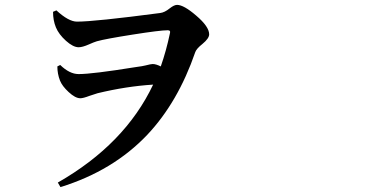

<svg xmlns="http://www.w3.org/2000/svg" viewBox="-20 -723 1540 783"><path d="M226.6 40 215.8 21.5Q489.3 -134.8 604.5 -377.9Q495.1 -371.1 377.9 -342.8Q365.2 -338.9 344.7 -332Q319.3 -322.3 307.6 -322.3Q287.1 -322.3 259.8 -347.7Q233.4 -372.1 224.6 -394.5Q213.9 -421.9 213.9 -452.1L225.6 -458Q263.7 -420.9 300.8 -420.9Q356.4 -420.9 532.2 -449.2Q551.8 -452.1 558.6 -453.1Q563.5 -454.1 573.2 -456.1Q595.7 -461.9 602.5 -461.9Q616.2 -461.9 635.7 -452.1Q658.2 -516.6 672.9 -586.9Q676.8 -599.6 664.1 -599.6Q632.8 -599.6 521.5 -582Q410.2 -564.5 375 -554.7Q362.3 -550.8 342.8 -542Q316.4 -530.3 300.8 -530.3Q278.3 -530.3 249 -556.6Q219.7 -583 208 -611.3Q196.3 -639.6 196.3 -674.8L210 -680.7Q259.8 -634.8 293.9 -634.8Q366.2 -634.8 632.8 -669.9Q651.4 -671.9 672.9 -689.5Q690.4 -703.1 702.1 -703.1Q729.5 -703.1 780.3 -659.2Q833 -614.3 833 -583Q833 -566.4 805.7 -543.9Q781.2 -524.4 776.4 -510.7Q706.1 -306.6 581.1 -173.8Q441.4 -26.4 226.6 40Z"/></svg>

Font: Bpmf GenRyu Min B
Style: B
Weight: 700
Foundry: But Ko
Version: Version 1.320